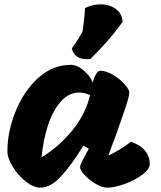

<svg xmlns="http://www.w3.org/2000/svg" viewBox="-20 -862 740 882"><path d="M442 -842Q484 -842 513 -820Q542 -798 543 -761Q479 -672 395 -591Q389 -590 378 -590Q352 -590 333.5 -602.5Q315 -615 310 -640Q327 -662 340.5 -685Q354 -708 359 -716Q367 -768 371 -825Q405 -842 442 -842ZM581 -211Q625 -196 646.5 -169.5Q668 -143 668 -109Q668 -85 634 -59.5Q600 -34 553 -17Q506 0 473 0Q450 0 420.5 -17Q391 -34 369.5 -57Q348 -80 348 -93Q348 -103 356.5 -120Q365 -137 375 -155Q385 -173 388 -179L363 -193Q310 -106 261.5 -53Q213 0 166 0Q134 0 98.5 -28Q63 -56 38.5 -96Q14 -136 14 -167Q14 -256 51 -349Q88 -442 154.5 -503Q221 -564 305 -564Q335 -564 366 -537Q397 -510 406 -482Q411 -504 420.5 -520.5Q430 -537 441 -537Q467 -537 498.5 -518.5Q530 -500 552 -475.5Q574 -451 574 -437Q573 -418 558.5 -374Q544 -330 512 -240Q493 -191 478 -147Q539 -177 581 -211ZM394 -425Q367 -437 343 -437Q296 -437 259 -395Q222 -353 200 -285Q178 -217 171 -139Q252 -189 312 -262.5Q372 -336 394 -425Z"/></svg>

Font: Mogra
Style: Regular
Weight: 400
Designer: Lipi Raval
Foundry: Lipi Raval
Version: Version 1.002;PS 1.002;hotconv 1.0.88;makeotf.lib2.5.647800;